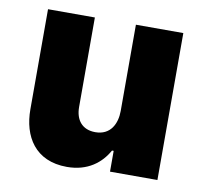

<svg xmlns="http://www.w3.org/2000/svg" viewBox="-66 -601 727 682"><g transform="rotate(10 298.0 -260.0)"><path d="M217 10C292 10 339 -28 365 -75H371V0H542V-530H371V-219C371 -173 350 -129 295 -129C247 -129 223 -161 223 -207V-530H54V-169C54 -72 102 10 217 10Z"/></g></svg>

Font: Be Vietnam Pro ExtraBold
Style: Regular
Weight: 800
Designer: Lam Bao, Tony Le, Vietanh Nguyen
Foundry: Yellow Type Foundry
Version: Version 1.002